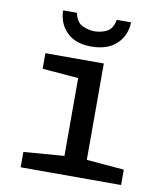

<svg xmlns="http://www.w3.org/2000/svg" viewBox="-84 -818 767 887"><g transform="rotate(10 300.0 -374.0)"><path d="M73 0V-72L263 -87V-452L94 -466V-539H368V-87L544 -72V0ZM296 -606Q223 -606 182.5 -645.5Q142 -685 140 -748H205Q214 -705 242 -691.5Q270 -678 299 -678Q330 -678 357 -691.5Q384 -705 392 -748H459Q457 -685 414.5 -645.5Q372 -606 296 -606Z"/></g></svg>

Font: Noto Sans Mono Medium
Style: Regular
Weight: 500
Designer: Monotype Design Team
Foundry: Monotype Imaging Inc.
Version: Version 2.014